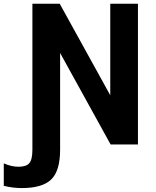

<svg xmlns="http://www.w3.org/2000/svg" viewBox="-91 -752 814 1002"><path d="M484.4 -732.4H628.9V2H486.3L222.7 -475.6V28.3Q222.7 140.6 175.8 185.1Q128.9 229.5 23.4 229.5Q-24.4 229.5 -71.3 217.8V100.6Q-31.2 118.2 5.9 118.2Q45.9 118.2 62 99.6Q78.1 81.1 78.1 28.3V-732.4H220.7L484.4 -254.9Z"/></svg>

Font: Nasu
Style: Bold
Weight: 700
Designer: Ryoko NISHIZUKA (kana &amp; ideographs); Paul D. Hunt (Latin, Greek &amp; Cyrillic); Wenlong ZHANG (bopomofo); Sandoll C
Version: Version 2014.1215